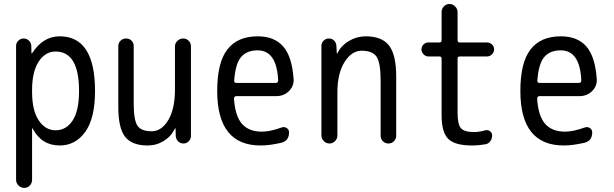

<svg xmlns="http://www.w3.org/2000/svg" viewBox="-20 -710 3040 950"><path d="M138.7 -264.6V-254.9Q138.7 -164.1 171.4 -114.7Q204.1 -65.4 254.9 -65.4Q307.6 -65.4 339.4 -113.8Q371.1 -162.1 371.1 -259.8Q371.1 -455.1 254.9 -455.1Q204.1 -455.1 171.4 -405.3Q138.7 -355.5 138.7 -264.6ZM59.6 179.7V-483.4Q59.6 -498 70.8 -508.8Q82 -519.5 96.7 -519.5Q112.3 -519.5 123 -509.3Q133.8 -499 134.8 -483.4L135.7 -446.3Q135.7 -445.3 136.7 -445.3Q138.7 -445.3 138.7 -446.3Q192.4 -530.3 275.4 -530.3Q450.2 -530.3 450.2 -259.8Q450.2 -125 401.9 -57.6Q353.5 9.8 275.4 9.8Q185.5 9.8 141.6 -74.2Q141.6 -75.2 139.6 -75.2Q138.7 -75.2 138.7 -74.2V179.7Q138.7 196.3 127.4 208Q116.2 219.7 100.1 219.7Q84 219.7 71.8 208Q59.6 196.3 59.6 179.7Z M710 9.8Q632.8 9.8 599.1 -33.2Q565.4 -76.2 565.4 -179.7V-482.4Q565.4 -498 576.7 -508.8Q587.9 -519.5 604 -519.5Q620.1 -519.5 630.9 -508.8Q641.6 -498 641.6 -482.4V-198.2Q641.6 -115.2 660.2 -87.9Q678.7 -60.5 730.5 -60.5Q779.3 -60.5 812.5 -115.7Q845.7 -170.9 845.7 -267.6V-480.5Q845.7 -496.1 857.9 -507.8Q870.1 -519.5 886.2 -519.5Q902.3 -519.5 913.6 -508.3Q924.8 -497.1 924.8 -480.5V-37.1Q924.8 -22.5 914.1 -11.2Q903.3 0 887.7 0Q872.1 0 861.3 -10.7Q850.6 -21.5 849.6 -37.1L848.6 -74.2Q848.6 -75.2 847.7 -75.2Q845.7 -75.2 845.7 -74.2Q827.1 -35.2 790.5 -12.7Q753.9 9.8 710 9.8Z M1254.9 -460.9Q1200.2 -460.9 1172.4 -427.2Q1144.5 -393.6 1138.7 -310.5Q1138.7 -299.8 1149.4 -299.8H1344.7Q1355.5 -299.8 1356.4 -311.5Q1349.6 -460.9 1254.9 -460.9ZM1269.5 9.8Q1054.7 9.8 1054.7 -259.8Q1054.7 -400.4 1105 -465.3Q1155.3 -530.3 1254.9 -530.3Q1336.9 -530.3 1380.9 -480.5Q1424.8 -430.7 1432.6 -320.3Q1435.5 -285.2 1410.2 -259.8Q1384.8 -234.4 1347.7 -234.4H1149.4Q1138.7 -234.4 1137.7 -221.7Q1143.6 -134.8 1177.7 -96.7Q1211.9 -58.6 1275.4 -58.6Q1316.4 -58.6 1373 -79.1Q1386.7 -84 1398.4 -76.7Q1410.2 -69.3 1410.2 -54.7Q1410.2 -13.7 1373 -3.9Q1314.5 9.8 1269.5 9.8Z M1570.3 -40V-483.4Q1570.3 -498 1581.1 -508.8Q1591.8 -519.5 1607.4 -519.5Q1623 -519.5 1633.3 -509.3Q1643.6 -499 1644.5 -483.4L1646.5 -446.3Q1646.5 -445.3 1647.5 -445.3Q1649.4 -445.3 1649.4 -446.3Q1668 -484.4 1706.5 -507.3Q1745.1 -530.3 1790 -530.3Q1869.1 -530.3 1904.8 -484.9Q1940.4 -439.5 1940.4 -330.1V-38.1Q1940.4 -22.5 1929.2 -11.2Q1918 0 1901.9 0Q1885.7 0 1874.5 -11.2Q1863.3 -22.5 1863.3 -38.1V-311.5Q1863.3 -399.4 1843.3 -429.2Q1823.2 -459 1769.5 -459Q1719.7 -459 1684.6 -402.8Q1649.4 -346.7 1649.4 -252V-40Q1649.4 -23.4 1637.7 -11.7Q1626 0 1609.9 0Q1593.8 0 1582 -12.2Q1570.3 -24.4 1570.3 -40Z M2099.6 -430.7Q2085.9 -430.7 2075.7 -441.4Q2065.4 -452.1 2065.4 -466.3Q2065.4 -480.5 2075.7 -490.2Q2085.9 -500 2099.6 -500H2154.3Q2165 -500 2165 -510.7V-650.4Q2165 -667 2176.8 -678.7Q2188.5 -690.4 2204.1 -690.4Q2219.7 -690.4 2231.9 -678.2Q2244.1 -666 2244.1 -650.4V-510.7Q2244.1 -500 2254.9 -500H2389.6Q2403.3 -500 2414.1 -490.2Q2424.8 -480.5 2424.8 -466.3Q2424.8 -452.1 2414.6 -441.4Q2404.3 -430.7 2389.6 -430.7H2254.9Q2244.1 -430.7 2244.1 -419.9V-150.4Q2244.1 -94.7 2260.7 -75.7Q2277.3 -56.6 2325.2 -56.6Q2350.6 -56.6 2381.8 -65.4Q2394.5 -68.4 2404.8 -60.5Q2415 -52.7 2415 -40Q2415 -24.4 2406.2 -11.7Q2397.5 1 2381.8 3.9Q2348.6 9.8 2315.4 9.8Q2231.4 9.8 2198.2 -22.5Q2165 -54.7 2165 -139.6V-419.9Q2165 -430.7 2154.3 -430.7Z M2754.9 -460.9Q2700.2 -460.9 2672.4 -427.2Q2644.5 -393.6 2638.7 -310.5Q2638.7 -299.8 2649.4 -299.8H2844.7Q2855.5 -299.8 2856.4 -311.5Q2849.6 -460.9 2754.9 -460.9ZM2769.5 9.8Q2554.7 9.8 2554.7 -259.8Q2554.7 -400.4 2605 -465.3Q2655.3 -530.3 2754.9 -530.3Q2836.9 -530.3 2880.9 -480.5Q2924.8 -430.7 2932.6 -320.3Q2935.5 -285.2 2910.2 -259.8Q2884.8 -234.4 2847.7 -234.4H2649.4Q2638.7 -234.4 2637.7 -221.7Q2643.6 -134.8 2677.7 -96.7Q2711.9 -58.6 2775.4 -58.6Q2816.4 -58.6 2873 -79.1Q2886.7 -84 2898.4 -76.7Q2910.2 -69.3 2910.2 -54.7Q2910.2 -13.7 2873 -3.9Q2814.5 9.8 2769.5 9.8Z"/></svg>

Font: Rounded-X Mgen+ 1m regular
Style: Regular
Weight: 400
Designer: [Source Han Sans]
Ryoko NISHIZUKA  (kana & ideographs); Paul D. Hunt (Latin, Greek & Cyrillic); Wenlong ZHANG  (bopomofo
Version: Version 1.059.20150602